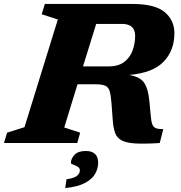

<svg xmlns="http://www.w3.org/2000/svg" viewBox="-47 -727 919 976"><path d="M279.5 -79 360.5 -52.5 345.5 0H-27L-11 -52.5L77.5 -80.5L247 -628L165 -654.5L181 -707H622.5Q741 -707 790.2 -665.5Q839.5 -624 839.5 -558.5Q839.5 -470.5 784.8 -413.5Q730 -356.5 609.5 -346Q666 -336.5 686.5 -305Q707 -273.5 712.5 -210.5L719 -142Q721.5 -110.5 727.2 -95.2Q733 -80 746 -75.2Q759 -70.5 783 -70.5L765 0Q687.5 5 641.2 2.2Q595 -0.5 571 -13.5Q547 -26.5 538 -51.8Q529 -77 526 -117.5L520 -199Q517 -239.5 511.2 -261Q505.5 -282.5 489.5 -290.5Q473.5 -298.5 440.5 -298.5H347ZM505.5 -389.5Q555.5 -389.5 585 -412.5Q614.5 -435.5 627.2 -471Q640 -506.5 640 -544.5Q640 -605.5 572.5 -605.5H442L375 -389.5ZM313.5 101Q313.5 79.5 331.8 60Q350 40.5 389 40.5Q452 40.5 452 101Q452 128.5 437.2 155.5Q422.5 182.5 386 202.5Q349.5 222.5 284.5 229L291 184.5Q332.5 178 345.8 165.5Q359 153 359 140Q359 127 347.8 120.2Q336.5 113.5 325 109.8Q313.5 106 313.5 101Z"/></svg>

Font: Newsreader Caption
Style: Bold Italic
Weight: 700
Italic angle: -17°
Designer: Hugues Gentile
Foundry: Production Type
Version: Version 1.001